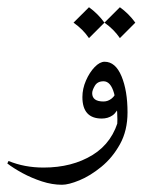

<svg xmlns="http://www.w3.org/2000/svg" viewBox="-45 -347 400 528"><path d="M305.7 -38.1Q305.7 12.2 284.9 49.6Q264.2 86.9 233.6 111.8Q203.1 136.7 173.3 148.9Q143.6 161.1 125.5 161.1Q98.6 161.1 70.3 151.9Q42 142.6 17.1 129.2Q-7.8 115.7 -24.9 102.5L-21.5 95.7Q22.5 113.8 74.7 113.8Q153.3 113.8 209.7 79.1Q266.1 44.4 282.7 -24.9ZM271 42Q277.8 15.6 277.8 -19Q277.8 -58.1 268.6 -90.8Q259.3 -123.5 239.7 -123.5Q223.1 -123.5 215.8 -111.1Q208.5 -98.6 208.5 -90.8Q208.5 -67.9 239.7 -67.9Q252 -67.9 262.2 -76.2Q272.5 -84.5 273.9 -95.7L285.2 -61.5Q277.3 -38.6 264.6 -29.8Q252 -21 234.9 -21Q181.6 -21 181.6 -80.1Q181.6 -103 191.4 -125.5Q201.2 -147.9 215.3 -162.6Q229.5 -177.2 242.7 -177.2Q272.5 -177.2 289.1 -137.5Q305.7 -97.7 305.7 -38.1Q299.8 -13.7 291 5.9Q282.2 25.4 271 42ZM199.7 -327.1Q224.1 -309.6 242.2 -284.7L199.7 -242.2Q183.1 -266.6 157.2 -284.7ZM284.7 -327.1Q309.1 -309.6 327.1 -284.7L284.7 -242.2Q268.1 -266.6 242.2 -284.7Z"/></svg>

Font: Lateef ExtraLight
Style: Regular
Weight: 200
Designer: SIL International
Foundry: SIL International
Version: Version 4.200